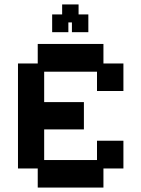

<svg xmlns="http://www.w3.org/2000/svg" viewBox="-20 -834 637 865"><path d="M150 11V-75H61V-548H150V-636H446V-548H536V-424H417V-511H179V-374H358V-251H179V-113H417V-200H536V-75H446V11ZM215 -689V-769H260V-814H334V-769H378V-689H304V-733H288V-689Z"/></svg>

Font: Pixelify Sans SemiBold
Style: Regular
Weight: 600
Designer: Stefie Justprince
Foundry: Typecalism Foundryline
Version: Version 1.000